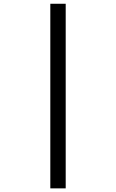

<svg xmlns="http://www.w3.org/2000/svg" viewBox="-20 -865 626 1036"><path d="M251.5 151.4H334.5V-844.7H251.5Z"/></svg>

Font: Cascadia Mono PL SemiLight
Style: Regular
Weight: 350
Monospace: yes
Designer: Aaron Bell
Foundry: Saja Typeworks
Version: Version 2404.023